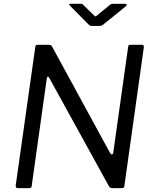

<svg xmlns="http://www.w3.org/2000/svg" viewBox="-20 -974 797 994"><path d="M715.6 -742Q726 -742 724.7 -729.6L623.7 -9.8Q622.7 0 611.7 0H563.1Q556.8 0 552.1 -2.1Q547.3 -4.2 543.5 -10.6L235.1 -570.6Q231.4 -577.8 227.4 -576.8Q223.4 -575.8 222.1 -567L144 -11Q143 -4.8 140.3 -2.4Q137.6 0 130.2 0H72.4Q65.8 0 63.1 -4.2Q60.5 -8.5 61.5 -15.1L162.7 -730.8Q163.9 -738.2 166 -740.1Q168 -742 174.7 -742H232.6Q240.2 -742 244.2 -739.3Q248.2 -736.5 251.3 -729.9L549.9 -181.8Q554.9 -173.6 560.3 -174.7Q565.7 -175.8 566.7 -186.1L643.5 -732.1Q644.7 -738.4 646.8 -740.2Q648.8 -742 654.8 -742ZM549.8 -949.3Q555.4 -953.4 559.3 -953.8Q563.2 -954.3 568.6 -954.3H627.2Q634.6 -954.3 635.6 -950.3Q636.7 -946.3 629.9 -940.2L515.1 -847.3Q511.3 -844.5 506.8 -842.1Q502.4 -839.8 495.1 -839.8H455.9Q446.9 -839.8 442.2 -843.6Q437.5 -847.4 433.5 -852.2L343 -943.9Q338.7 -949 338 -951.6Q337.3 -954.3 343.4 -954.3H397.5Q403.9 -954.3 407.2 -952.4Q410.5 -950.4 414.2 -945.3L465.4 -895.7Q473.9 -887.2 476.7 -889.5Q479.4 -891.7 489 -899.6Z"/></svg>

Font: Libre Franklin Thin
Style: Italic
Weight: 100
Italic angle: -8°
Designer: Pablo Impallari, Rodrigo Fuenzalida, Nhung Nguyen
Foundry: Impallari Type
Version: Version 3.000